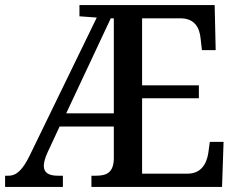

<svg xmlns="http://www.w3.org/2000/svg" viewBox="-20 -734 934 754"><path d="M0 0H227V-44H207C171 -44 152 -56 152 -83C152 -95 157 -115 167 -136L214 -237H427V-111C426 -56 398 -44 358 -44H339V0H852L858 -177H804L798 -133C791 -89 769 -52 716 -52H538V-348H761V-399H538V-662H691C744 -661 764 -626 768 -581L773 -537H827L823 -714H292V-670L360 -665L96 -122C69 -68 46 -44 13 -44H0ZM240 -289 415 -662H427V-289Z"/></svg>

Font: Noto Serif Tamil SemiCondensed Medium
Style: Regular
Weight: 500
Width: 4
Designer: Indian Type Foundry, Tom Grace, and the Monotype Design Team
Foundry: Monotype Imaging Inc.
Version: Version 2.004